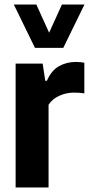

<svg xmlns="http://www.w3.org/2000/svg" viewBox="-20 -828 398 848"><path d="M49 0V-547H168.5L180 -471H187Q206.5 -516.5 240.2 -535.5Q274 -554.5 315.5 -554.5Q325.5 -554.5 335.5 -553.5Q345.5 -552.5 352.5 -551V-415.5Q341 -417.5 329.2 -418.2Q317.5 -419 306 -419Q272.5 -419 241.5 -404.8Q210.5 -390.5 194.5 -365.5V0ZM134.5 -616.5 41 -808H140.5L197 -683.5L253.5 -808H353L259.5 -616.5Z"/></svg>

Font: Encode Sans Condensed Condensed
Style: Bold
Weight: 700
Width: 3
Designer: Multiple Designers
Foundry: Impallari Type
Version: Version 3.000; ttfautohint (v1.8.3) -l 8 -r 50 -G 200 -x 14 